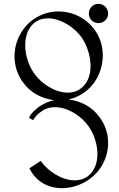

<svg xmlns="http://www.w3.org/2000/svg" viewBox="-20 -519 622 1005"><path d="M495 -398C523 -398 546 -420 546 -448C546 -476 523 -499 495 -499C467 -499 445 -476 445 -448C445 -420 467 -398 495 -398ZM304 466C354 466 406 449 448 419C510 375 546 303 546 229C546 183 532 137 503 97C465 42 404 9 339 2C368 -5 396 -17 421 -35C483 -79 518 -153 518 -229C518 -275 505 -322 476 -362C432 -424 360 -459 287 -459C241 -459 195 -446 154 -417C92 -373 56 -299 56 -224C56 -177 70 -130 99 -90C137 -35 198 -2 263 5C234 12 206 24 181 42C145 72 141 79 132 97L153 110C164 94 172 80 200 62C220 48 243 42 268 42C333 42 406 87 444 143C472 182 490 236 490 287C490 333 475 377 439 404C419 419 395 425 371 425C305 425 232 379 193 323L134 362C170 435 236 466 304 466ZM335 -34C269 -34 196 -80 158 -136C130 -175 112 -231 112 -282C112 -330 127 -375 163 -402C183 -417 207 -423 231 -423C297 -423 370 -377 409 -321C436 -280 454 -225 454 -174C454 -126 439 -82 402 -55C382 -40 359 -34 335 -34Z"/></svg>

Font: Cantique Normal
Style: Regular
Weight: 400
Designer: Sébastien Hayez
Foundry: Sébastien Hayez & Ariel Martín Pérez
Version: Version 1.000;hotconv 1.0.109;makeotfexe 2.5.65596